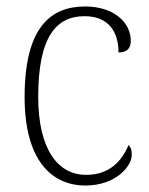

<svg xmlns="http://www.w3.org/2000/svg" viewBox="-20 -563 461 593"><path d="M244 10C337 10 387 -49 387 -85C387 -100 384 -108 377 -115C357 -67 319 -23 247 -23C159 -22 98 -102 98 -264C98 -453 156 -513 241 -513C316 -513 346 -464 346 -401C370 -401 384 -412 384 -436C384 -496 329 -543 243 -543C135 -543 56 -477 56 -263C56 -70 138 10 244 10Z"/></svg>

Font: Noto Serif Hebrew SemiCondensed ExtraLight
Style: Regular
Weight: 200
Width: 4
Designer: Monotype Design Team
Foundry: Monotype Imaging Inc.
Version: Version 2.004